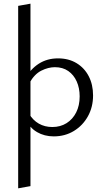

<svg xmlns="http://www.w3.org/2000/svg" viewBox="-20 -737 569 1046"><path d="M273 6Q222 6 181.5 -17.5Q141 -41 120 -88L138 -118Q159 -82 191.5 -63.5Q224 -45 265 -45Q309 -45 342.5 -66Q376 -87 395 -124.5Q414 -162 414 -212Q414 -257 398 -293Q382 -329 352 -350Q322 -371 279 -371Q243 -371 205 -352Q167 -333 140 -284L112 -302Q146 -361 191.5 -390Q237 -419 296 -419Q354 -419 397 -393Q440 -367 463.5 -321.5Q487 -276 487 -217Q487 -154 459 -103.5Q431 -53 382.5 -23.5Q334 6 273 6ZM79 289V-705L146 -717V277Z"/></svg>

Font: Ysabeau Office
Style: Regular
Weight: 400
Designer: Christian Thalmann (Catharsis Fonts)
Version: Version 2.001;gftools[0.9.30]; featfreeze: tnum,lnum,ss02